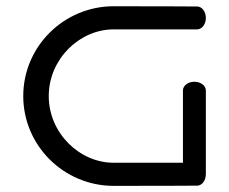

<svg xmlns="http://www.w3.org/2000/svg" viewBox="-20 -601 741 621"><path d="M617.8 -580C617.8 -580 509.3 -580.8 347.8 -580.8C186.3 -580.8 55.2 -450.4 55.2 -290.3C55.2 -130.2 186.3 0.2 347.8 0.2C509.3 0.2 617.8 -0.5 617.8 -0.5C632.8 -0.5 645.8 -16.7 645.8 -37.6L645.8 -308.6C645.8 -323.6 629.6 -336.6 608.7 -336.6C587.8 -336.6 571.7 -323.6 571.7 -308.6L571.7 -74.6C516.4 -74.6 421.8 -74.6 347.8 -74.6C236.3 -74.6 137.7 -171.4 137.7 -290.3C137.7 -409.2 236.3 -506 347.8 -506C459.3 -506 617.8 -506 617.8 -506C632.8 -506 645.8 -522.1 645.8 -543C645.8 -563.9 632.8 -580 617.8 -580Z"/></svg>

Font: Hi.
Style: Regular
Weight: 400
Designer: Mew Too, Robert Jablonski
Foundry: Cannot Into Space Fonts
Version: Version 1.996